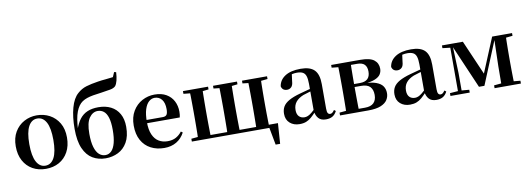

<svg xmlns="http://www.w3.org/2000/svg" viewBox="-73 -1340 5537 2007"><g transform="rotate(-10 2696.0 -337.0)"><path d="M311 16.2Q231.7 16.2 170.5 -18.3Q109.3 -52.8 74.5 -117Q39.6 -181.2 39.6 -269.8Q39.6 -359.1 76.8 -422Q114 -484.9 175.9 -518.4Q237.8 -551.9 311 -551.9Q385.1 -551.9 447.1 -518.8Q509 -485.6 546.2 -422.7Q583.4 -359.8 583.4 -269.8Q583.4 -180.5 548 -116.3Q512.6 -52 451.4 -17.9Q390.2 16.2 311 16.2ZM311 -17.5Q372 -17.5 405.4 -80.1Q438.7 -142.6 438.7 -268.1Q438.7 -394.2 405.4 -456.1Q372 -518 311 -518Q250.7 -518 217 -456.1Q183.2 -394.2 183.2 -268.1Q183.2 -142.6 217 -80.1Q250.7 -17.5 311 -17.5Z M945.7 16.2Q867.9 16.2 807.3 -19.9Q746.8 -56 712 -134.8Q677.1 -213.7 677.1 -342.3Q677.1 -469.2 703.4 -565.2Q729.7 -661.1 781.7 -706.3Q824.6 -745.2 877.4 -761Q930.3 -776.7 1002.5 -787.7Q1041.1 -794 1085.3 -797.6Q1129.5 -801.3 1165.3 -806.6L1187 -856.9L1207.9 -851.7Q1205 -800.9 1195.8 -764.4Q1186.5 -727.9 1171.1 -709Q1152.7 -690.2 1112.9 -683Q1073 -675.9 1017.9 -667.9Q966.4 -661.9 929.3 -655.1Q892.2 -648.4 864.3 -639.1Q836.4 -629.8 811.8 -613.6Q768.3 -583.9 742.4 -516.7Q716.4 -449.4 710.7 -322.6L705.2 -324.6Q728.1 -395.2 761.7 -438.8Q795.3 -482.3 844.1 -502.9Q893 -523.4 960 -523.4Q1036.3 -523.4 1092.9 -494.4Q1149.5 -465.5 1180.9 -409.4Q1212.4 -353.3 1212.4 -272Q1212.4 -170.9 1175.4 -107.2Q1138.4 -43.5 1077.8 -13.7Q1017.3 16.2 945.7 16.2ZM947.9 -17.5Q985.2 -17.5 1012.2 -44.5Q1039.2 -71.6 1053.7 -126.5Q1068.1 -181.4 1068.1 -264.3Q1068.1 -345.1 1053.1 -393.8Q1038.1 -442.4 1010.5 -464.2Q983 -486 946.4 -486Q893.4 -486 856.6 -433.9Q819.8 -381.8 819.8 -266Q819.8 -178.6 836.3 -123.8Q852.8 -68.9 881.8 -43.2Q910.8 -17.5 947.9 -17.5Z M1568.2 16.2Q1487.8 16.2 1425.2 -16.5Q1362.6 -49.1 1327.1 -113Q1291.6 -176.9 1291.6 -268.8Q1291.6 -358.8 1329.6 -422.2Q1367.5 -485.7 1429.2 -518.8Q1490.9 -551.9 1561.4 -551.9Q1635.1 -551.9 1685.5 -522.5Q1735.8 -493.1 1761.6 -443.2Q1787.4 -393.3 1787.4 -330.9Q1787.4 -296.1 1780.7 -270.2H1350.1V-304.6H1605.4Q1637.5 -304.6 1648.9 -322.2Q1660.3 -339.8 1660.3 -380.4Q1660.3 -446.3 1632.2 -482.2Q1604.1 -518 1556.1 -518Q1522.7 -518 1494.6 -492.9Q1466.6 -467.8 1450.1 -416Q1433.7 -364.1 1433.7 -282.7Q1433.7 -200.5 1456.9 -148.2Q1480 -95.8 1520.8 -71.7Q1561.5 -47.5 1613.4 -47.5Q1666.4 -47.5 1702.9 -67.7Q1739.3 -87.9 1766.2 -123.2L1784.1 -109.9Q1752.6 -49.8 1697.7 -16.8Q1642.7 16.2 1568.2 16.2Z M1929.9 0Q1931.6 -25.5 1932.1 -67.4Q1932.6 -109.4 1933.1 -154.7Q1933.6 -200 1933.6 -234.8V-301.2Q1933.6 -335.7 1933.1 -381Q1932.6 -426.4 1932.1 -468.7Q1931.6 -511 1929.9 -535.7H2065.7Q2064.7 -511 2064.1 -468.7Q2063.4 -426.4 2062.9 -381Q2062.4 -335.7 2062.4 -301.2V-234.8Q2062.4 -200 2062.9 -154.7Q2063.4 -109.4 2064.1 -67.4Q2064.7 -25.5 2065.7 0ZM2241.4 0Q2243.1 -25.5 2243.6 -67.4Q2244.1 -109.4 2244.6 -154.7Q2245.1 -200 2245.1 -234.8V-301.2Q2245.1 -335.7 2244.6 -381Q2244.1 -426.4 2243.6 -468.7Q2243.1 -511 2241.4 -535.7H2374.3Q2373.3 -511 2372.7 -468.7Q2372 -426.4 2371.5 -381Q2371 -335.7 2371 -301.2V-234.8Q2371 -200 2371.5 -154.7Q2372 -109.4 2372.7 -67.4Q2373.3 -25.5 2374.3 0ZM2549 0Q2550 -25.5 2550.5 -67.4Q2551 -109.4 2551.5 -154.7Q2552 -200 2552 -234.8V-301.2Q2552 -335.7 2551.5 -381Q2551 -426.4 2550.5 -468.7Q2550 -511 2549 -535.7H2685Q2684 -511 2683.2 -468.7Q2682.3 -426.4 2681.8 -381Q2681.3 -335.7 2681.3 -301.2V-234.8Q2681.3 -200 2681.8 -154.7Q2682.3 -109.4 2683.2 -67.4Q2684 -25.5 2685 0ZM2718.4 183.5 2677.9 -32.6 2729.3 0H2000.9V-33.6H2781L2766 183.5ZM1861.2 -506.8V-535.7H2127.7V-506.8L2031.1 -495.5H1971ZM2180.4 -506.8V-535.7H2434.8V-506.8L2337.7 -495.5H2281.5ZM2487.9 -506.8V-535.7H2753.7V-506.8L2646.7 -495.5H2585.8ZM1861.2 0V-29.9L1971 -40.2H2000.9V0Z M3003.6 16.2Q2941.2 16.2 2900.8 -19.4Q2860.3 -54.9 2860.3 -117.6Q2860.3 -161.2 2879 -193.6Q2897.7 -226.1 2942.1 -251.5Q2986.6 -277 3062.4 -297.9Q3101.8 -309.4 3151.4 -322Q3201 -334.6 3241 -344.4V-318.9Q3201 -308.9 3161 -297.6Q3120.9 -286.4 3094.1 -276.7Q3040.3 -254.9 3013.1 -220.6Q2985.8 -186.4 2985.8 -135.9Q2985.8 -90.4 3008.1 -67.9Q3030.3 -45.3 3067 -45.3Q3083.3 -45.3 3101.7 -52.6Q3120.1 -59.9 3144.4 -79.7Q3168.8 -99.4 3202.3 -135.5L3217.8 -82.4H3182.7Q3153.6 -50.6 3128.2 -28.7Q3102.7 -6.8 3073.4 4.7Q3044 16.2 3003.6 16.2ZM3283.1 15.2Q3231.6 15.2 3204.9 -14.2Q3178.2 -43.6 3171.9 -94V-96.5V-381.4Q3171.9 -434.7 3161.8 -464.5Q3151.7 -494.3 3128.6 -506.3Q3105.5 -518.3 3067 -518.3Q3041.4 -518.3 3014.3 -512.2Q2987.2 -506.1 2950.8 -491.2L3013.1 -516.3L3002.9 -439.2Q3000.3 -395.9 2981.6 -378Q2962.8 -360.2 2937.3 -360.2Q2888.1 -360.2 2876.2 -406.5Q2885.9 -473.5 2946.4 -512.7Q3006.9 -551.9 3112.1 -551.9Q3212.4 -551.9 3257.7 -505.9Q3303.1 -459.8 3303.1 -356.2V-94.8Q3303.1 -60.3 3311.8 -47Q3320.6 -33.8 3336.7 -33.8Q3348.3 -33.8 3358.3 -40.9Q3368.3 -48.1 3381.7 -67.2L3398.9 -53.4Q3381 -17.5 3353.2 -1.1Q3325.4 15.2 3283.1 15.2Z M3434.2 0V-29.9L3544 -40.2L3570.9 -34.4H3706.4Q3767.3 -34.4 3797.6 -63.8Q3828 -93.3 3828 -148.7Q3828 -205.2 3799 -235.7Q3770 -266.1 3703.1 -266.1H3570.9V-297.7H3698.9Q3806.7 -297.7 3806.7 -401Q3806.7 -449.9 3782.1 -475.1Q3757.5 -500.4 3701.9 -500.4H3570.9L3544 -495.5L3434.2 -506.8V-535.7H3743.1Q3846 -535.7 3889.2 -501.5Q3932.4 -467.3 3932.4 -408.4Q3932.4 -377.9 3916.7 -351.4Q3901 -324.9 3858.3 -306.5Q3815.6 -288.2 3733.8 -281L3735.3 -288Q3818.9 -285.7 3867.7 -267.5Q3916.6 -249.2 3937.3 -218.1Q3958.1 -186.9 3958.1 -144.2Q3958.1 -106.6 3937.7 -73.9Q3917.2 -41.2 3868.3 -20.6Q3819.3 0 3733.3 0ZM3502.9 0Q3504.6 -25.5 3505.1 -67.4Q3505.6 -109.4 3506.1 -154.7Q3506.6 -200 3506.6 -234.8V-301.2Q3506.6 -335.7 3506.1 -381Q3505.6 -426.4 3505.1 -468.7Q3504.6 -511 3502.9 -535.7H3638.5Q3637.5 -511 3637 -468.2Q3636.5 -425.4 3636 -376.5Q3635.5 -327.7 3635.5 -284.5V-234.8Q3635.5 -200 3636 -154.7Q3636.5 -109.4 3637 -67.4Q3637.5 -25.5 3638.5 0Z M4175.6 16.2Q4113.2 16.2 4072.8 -19.4Q4032.3 -54.9 4032.3 -117.6Q4032.3 -161.2 4051 -193.6Q4069.7 -226.1 4114.1 -251.5Q4158.6 -277 4234.4 -297.9Q4273.8 -309.4 4323.4 -322Q4373 -334.6 4413 -344.4V-318.9Q4373 -308.9 4333 -297.6Q4292.9 -286.4 4266.1 -276.7Q4212.3 -254.9 4185.1 -220.6Q4157.8 -186.4 4157.8 -135.9Q4157.8 -90.4 4180.1 -67.9Q4202.3 -45.3 4239 -45.3Q4255.3 -45.3 4273.7 -52.6Q4292.1 -59.9 4316.4 -79.7Q4340.8 -99.4 4374.3 -135.5L4389.8 -82.4H4354.7Q4325.6 -50.6 4300.2 -28.7Q4274.7 -6.8 4245.4 4.7Q4216 16.2 4175.6 16.2ZM4455.1 15.2Q4403.6 15.2 4376.9 -14.2Q4350.2 -43.6 4343.9 -94V-96.5V-381.4Q4343.9 -434.7 4333.8 -464.5Q4323.7 -494.3 4300.6 -506.3Q4277.5 -518.3 4239 -518.3Q4213.4 -518.3 4186.3 -512.2Q4159.2 -506.1 4122.8 -491.2L4185.1 -516.3L4174.9 -439.2Q4172.3 -395.9 4153.6 -378Q4134.8 -360.2 4109.3 -360.2Q4060.1 -360.2 4048.2 -406.5Q4057.9 -473.5 4118.4 -512.7Q4178.9 -551.9 4284.1 -551.9Q4384.4 -551.9 4429.7 -505.9Q4475.1 -459.8 4475.1 -356.2V-94.8Q4475.1 -60.3 4483.8 -47Q4492.6 -33.8 4508.7 -33.8Q4520.3 -33.8 4530.3 -40.9Q4540.3 -48.1 4553.7 -67.2L4570.9 -53.4Q4553 -17.5 4525.2 -1.1Q4497.4 15.2 4455.1 15.2Z M4916.3 -42.8 4714.5 -510.6H4704.7V-535.7H4832.3L5002.1 -144.6H4980.9L5143 -535.7H5176.2V-512.1H5167.2L4974.2 -42.8ZM5151.3 0 5152.9 -217.9 5161.2 -535.7H5285.1Q5284.1 -511 5283.3 -468.7Q5282.4 -426.4 5281.9 -381Q5281.4 -335.7 5281.4 -301.2V-234.8Q5281.4 -200 5281.9 -154.7Q5282.4 -109.4 5283.3 -67.4Q5284.1 -25.5 5285.1 0ZM4606.2 0V-29.9L4701.9 -37.3H4720.5L4810.9 -29.9V0ZM5074.5 0V-29.9L5183.3 -40.2H5245.6L5354.1 -29.9V0ZM4610.2 -506.8V-535.7H4716.8V-495.5H4705.5ZM4692.1 0V-535.7H4719.1L4731 -219.6V0ZM5213.6 -495.5V-535.7H5354.3V-506.8L5245.9 -495.5Z"/></g></svg>

Font: Noto Serif KR ExtraLight
Style: Regular
Weight: 200
Designer: Ryoko NISHIZUKA 西塚涼子 (kana & ideographs); Frank Grießhammer (Latin, Greek & Cyrillic); Wenlong ZHANG 张文龙 (bopomofo); San
Foundry: Adobe
Version: Version 2.002-H1;hotconv 1.1.0;makeotfexe 2.6.0